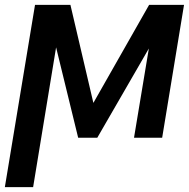

<svg xmlns="http://www.w3.org/2000/svg" viewBox="-58 -566 776 789"><path d="M325.7 -143.1 554.7 -545.9H657.2L341.8 0H263.2L129.9 -545.9H231.4ZM201.2 -545.9 78.1 203.1H-38.1L85.9 -545.9ZM492.7 0 583.5 -545.9H698.2L608.4 0Z"/></svg>

Font: Inter Tight Medium
Style: Italic
Weight: 500
Italic angle: -9.39999°
Designer: Rasmus Andersson
Foundry: rsms
Version: Version 3.004